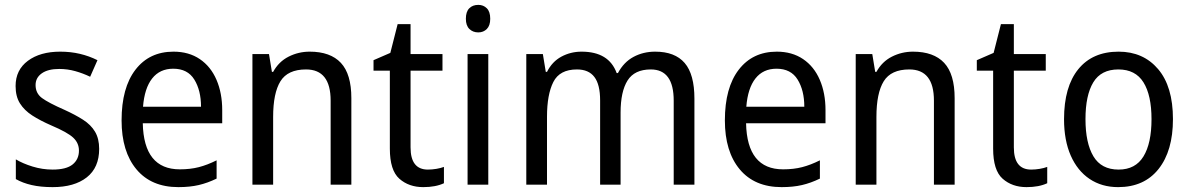

<svg xmlns="http://www.w3.org/2000/svg" viewBox="-20 -758 4883 788"><path d="M387 -147Q387 -70 336 -30Q285 10 196 10Q147 10 110 1.5Q73 -7 45 -23V-104Q73 -87 113.5 -74.5Q154 -62 196 -62Q252 -62 278 -83Q304 -104 304 -140Q304 -171 280.5 -193Q257 -215 191 -243Q145 -263 112.5 -284Q80 -305 62 -333.5Q44 -362 44 -405Q44 -471 94.5 -508.5Q145 -546 227 -546Q270 -546 308 -537Q346 -528 380 -511L350 -443Q321 -457 289 -466Q257 -475 223 -475Q177 -475 151.5 -457Q126 -439 126 -409Q126 -375 152.5 -355.5Q179 -336 245 -307Q289 -287 321 -266.5Q353 -246 370 -217.5Q387 -189 387 -147Z M692 -546Q755 -546 800 -515.5Q845 -485 868.5 -430.5Q892 -376 892 -306V-252H566Q570 -63 718 -63Q761 -63 796 -72Q831 -81 869 -100V-25Q832 -7 795.5 1.5Q759 10 712 10Q601 10 540 -63Q479 -136 479 -264Q479 -398 536 -472Q593 -546 692 -546ZM691 -476Q636 -476 604.5 -436Q573 -396 567 -320H805Q805 -387 777.5 -431.5Q750 -476 691 -476Z M1251 -546Q1336 -546 1379 -500Q1422 -454 1422 -355V0H1337V-345Q1337 -473 1236 -473Q1161 -473 1131 -424.5Q1101 -376 1101 -278V0H1016V-536H1084L1096 -463H1101Q1124 -505 1164.5 -525.5Q1205 -546 1251 -546Z M1736 -62Q1753 -62 1771 -65Q1789 -68 1802 -73V-6Q1768 10 1717 10Q1658 10 1619 -24.5Q1580 -59 1580 -148V-468H1513V-511L1582 -541L1612 -659H1665V-536H1796V-468H1665V-153Q1665 -62 1736 -62Z M1943 -738Q1964 -738 1978 -724Q1992 -710 1992 -681Q1992 -653 1978 -639Q1964 -625 1943 -625Q1921 -625 1906.5 -639Q1892 -653 1892 -681Q1892 -710 1906 -724Q1920 -738 1943 -738ZM1984 -536V0H1899V-536Z M2669 -546Q2750 -546 2790 -499.5Q2830 -453 2830 -353V0H2745V-345Q2745 -473 2651 -473Q2584 -473 2555.5 -427.5Q2527 -382 2527 -296V0H2443V-346Q2443 -411 2419.5 -442Q2396 -473 2348 -473Q2277 -473 2251 -421.5Q2225 -370 2225 -279V0H2140V-536H2208L2220 -463H2225Q2246 -505 2284 -525.5Q2322 -546 2367 -546Q2479 -546 2511 -458H2516Q2540 -503 2580 -524.5Q2620 -546 2669 -546Z M3168 -546Q3231 -546 3276 -515.5Q3321 -485 3344.5 -430.5Q3368 -376 3368 -306V-252H3042Q3046 -63 3194 -63Q3237 -63 3272 -72Q3307 -81 3345 -100V-25Q3308 -7 3271.5 1.5Q3235 10 3188 10Q3077 10 3016 -63Q2955 -136 2955 -264Q2955 -398 3012 -472Q3069 -546 3168 -546ZM3167 -476Q3112 -476 3080.5 -436Q3049 -396 3043 -320H3281Q3281 -387 3253.5 -431.5Q3226 -476 3167 -476Z M3727 -546Q3812 -546 3855 -500Q3898 -454 3898 -355V0H3813V-345Q3813 -473 3712 -473Q3637 -473 3607 -424.5Q3577 -376 3577 -278V0H3492V-536H3560L3572 -463H3577Q3600 -505 3640.5 -525.5Q3681 -546 3727 -546Z M4212 -62Q4229 -62 4247 -65Q4265 -68 4278 -73V-6Q4244 10 4193 10Q4134 10 4095 -24.5Q4056 -59 4056 -148V-468H3989V-511L4058 -541L4088 -659H4141V-536H4272V-468H4141V-153Q4141 -62 4212 -62Z M4794 -269Q4794 -139 4735 -64.5Q4676 10 4569 10Q4502 10 4452 -23.5Q4402 -57 4374.5 -119.5Q4347 -182 4347 -269Q4347 -402 4405.5 -474Q4464 -546 4571 -546Q4672 -546 4733 -474.5Q4794 -403 4794 -269ZM4435 -269Q4435 -171 4467.5 -116.5Q4500 -62 4571 -62Q4640 -62 4673 -116Q4706 -170 4706 -269Q4706 -367 4673 -420Q4640 -473 4570 -473Q4499 -473 4467 -420Q4435 -367 4435 -269Z"/></svg>

Font: Noto Sans Khmer SemiCondensed
Style: Regular
Weight: 400
Width: 4
Designer: Danh Hong and the Monotype Design Team
Foundry: Monotype Imaging Inc.
Version: Version 2.004; ttfautohint (v1.8.4.7-5d5b)